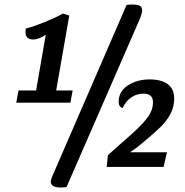

<svg xmlns="http://www.w3.org/2000/svg" viewBox="-20 -740 820 851"><path d="M52 -285 62 -339H140L183 -587Q171 -577 155 -571Q139 -565 127 -565Q93 -565 93 -598Q93 -608 94 -613Q131 -623 179 -642.5Q227 -662 259 -680L287 -671L229 -339H302L292 -285ZM248 91Q205 91 205 65Q205 57 211 43L541 -718Q553 -720 566 -720Q589 -720 599.5 -714.5Q610 -709 610 -695Q610 -683 601 -659L275 89Q269 91 248 91ZM752 -304Q752 -266 735.5 -235Q719 -204 692 -177.5Q665 -151 612 -107L584 -84Q579 -81 572 -76Q565 -71 556 -65H720L705 0H453L458 -52L506 -95Q531 -116 577 -158Q616 -194 637 -223.5Q658 -253 658 -287Q658 -325 616 -325Q586 -325 561.5 -308Q537 -291 523 -261Q506 -267 506 -289Q506 -335 547 -361.5Q588 -388 643 -388Q695 -388 723.5 -367Q752 -346 752 -304Z"/></svg>

Font: Sansita
Style: Italic
Weight: 400
Italic angle: -11°
Designer: Pablo Cosgaya
Foundry: Omnibus-Type
Version: Version 1.006